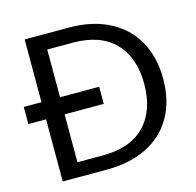

<svg xmlns="http://www.w3.org/2000/svg" viewBox="-102 -803 930 910"><g transform="rotate(-15 362.5 -348.5)"><path d="M313 -697Q426 -697 509.5 -654.5Q593 -612 637.5 -533Q682 -454 682 -347Q682 -240 637.5 -161.5Q593 -83 509.5 -41.5Q426 0 313 0H96V-305H9V-389H96V-697ZM313 -70Q447 -70 518 -143.5Q589 -217 589 -347Q589 -477 518 -550Q447 -623 313 -623H187V-389H379V-305H187V-70Z"/></g></svg>

Font: MSTAGE
Style: Regular
Weight: 400
Designer: Ninad Kale (Devanagari), Jonny Pinhorn (Latin)
Foundry: Indian Type Foundry
Version: 4.004